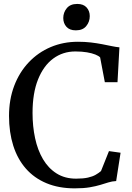

<svg xmlns="http://www.w3.org/2000/svg" viewBox="-20 -970 690 1000"><path d="M369.5 11Q286 11 222 -15.8Q158 -42.5 114.5 -92.2Q71 -142 49 -211.5Q27 -281 27 -366Q27 -452 54 -523Q81 -594 129.8 -645.5Q178.5 -697 244 -724.8Q309.5 -752.5 386 -752.5Q422 -752.5 453.5 -748.8Q485 -745 512 -739.8Q539 -734.5 561.8 -729.8Q584.5 -725 602 -723.5L592 -542H526L501.5 -671Q494 -679 476.5 -686Q459 -693 433 -697.5Q407 -702 372.5 -702Q307.5 -702 257.2 -665Q207 -628 178.2 -556.5Q149.5 -485 149.5 -381.5Q149.5 -312 162.8 -250.2Q176 -188.5 203.8 -141.2Q231.5 -94 274.5 -66.8Q317.5 -39.5 376.5 -39.5Q413.5 -39.5 438 -45Q462.5 -50.5 478.5 -59.8Q494.5 -69 506 -79L547.5 -183L608 -174.5L585 -27Q564 -26 544.8 -20Q525.5 -14 502.5 -7Q479.5 0 447.5 5.5Q415.5 11 369.5 11ZM374.5 -812Q342.5 -812 326 -830.5Q309.5 -849 309.5 -876Q309.5 -905 327.8 -927.2Q346 -949.5 382 -949.5H383Q414.5 -949.5 431 -931.2Q447.5 -913 447.5 -886Q447.5 -856.5 429.2 -834.2Q411 -812 375.5 -812Z"/></svg>

Font: Merriweather 36pt
Style: Regular
Weight: 400
Designer: Eben Sorkin
Foundry: Eben Sorkin
Version: Version 2.100